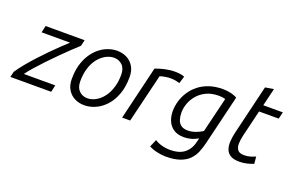

<svg xmlns="http://www.w3.org/2000/svg" viewBox="-120 -1077 2529 1661"><g transform="rotate(20 1144.0 -246.5)"><path d="M-16 0 -4 -51Q21 -89 57 -133Q93 -177 135 -223Q177 -269 220 -312.5Q263 -356 301.5 -393Q340 -430 368 -455H106L120 -518H479L466 -462Q441 -440 401.5 -402Q362 -364 315.5 -318Q269 -272 224 -224.5Q179 -177 142 -135Q105 -93 85 -64H374L360 0Z M667 12Q618 12 577.5 -8.5Q537 -29 513 -69Q489 -109 489 -167Q489 -257 514.5 -324.5Q540 -392 581.5 -437.5Q623 -483 674 -506Q725 -529 776 -529Q826 -529 866 -508.5Q906 -488 930 -448.5Q954 -409 954 -351Q954 -261 929 -193Q904 -125 862.5 -79.5Q821 -34 770 -11Q719 12 667 12ZM672 -54Q700 -54 729.5 -66Q759 -78 785.5 -101.5Q812 -125 833 -160Q854 -195 866.5 -241.5Q879 -288 879 -345Q879 -403 848 -433Q817 -463 771 -463Q743 -463 714 -451Q685 -439 658 -415.5Q631 -392 610 -357Q589 -322 577 -275.5Q565 -229 565 -172Q565 -114 596 -84Q627 -54 672 -54Z M1013 0 1131 -494Q1169 -509 1216 -519.5Q1263 -530 1309 -530Q1332 -530 1354.5 -527Q1377 -524 1396 -516L1376 -450Q1356 -456 1336 -459.5Q1316 -463 1294 -463Q1269 -463 1244 -459Q1219 -455 1195 -447L1087 0Z M1480 188Q1444 188 1400 178Q1356 168 1326 151L1356 82Q1379 99 1417.5 110Q1456 121 1496 121Q1585 121 1632.5 80Q1680 39 1695 -34L1700 -59Q1671 -41 1638 -32Q1605 -23 1572 -23Q1514 -23 1477 -47.5Q1440 -72 1422.5 -113Q1405 -154 1405 -203Q1405 -250 1419 -297Q1433 -344 1460.5 -386Q1488 -428 1529 -460.5Q1570 -493 1625 -511.5Q1680 -530 1749 -530Q1774 -530 1797.5 -526.5Q1821 -523 1842 -516.5Q1863 -510 1881 -500L1770 -38Q1759 7 1742 47.5Q1725 88 1694 119.5Q1663 151 1611.5 169.5Q1560 188 1480 188ZM1585 -89Q1617 -89 1652 -101Q1687 -113 1718 -133L1796 -456Q1782 -460 1767 -462Q1752 -464 1736 -464Q1671 -464 1623 -441.5Q1575 -419 1543 -382Q1511 -345 1495.5 -302Q1480 -259 1480 -217Q1480 -182 1489 -153Q1498 -124 1520.5 -106.5Q1543 -89 1585 -89Z M2095 12Q2043 12 2013.5 -5.5Q1984 -23 1972.5 -54Q1961 -85 1963 -125.5Q1965 -166 1976 -212L2085 -668L2163 -681L2124 -518H2304L2289 -455H2108L2049 -209Q2040 -171 2039 -135.5Q2038 -100 2054.5 -77.5Q2071 -55 2114 -55Q2145 -55 2168.5 -62Q2192 -69 2218 -80L2224 -15Q2197 -4 2163.5 4Q2130 12 2095 12Z"/></g></svg>

Font: Ubuntu Sans
Style: Italic
Weight: 400
Italic angle: -13.5°
Designer: Dalton Maag Ltd
Foundry: Dalton Maag Ltd
Version: Version 1.006